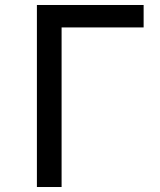

<svg xmlns="http://www.w3.org/2000/svg" viewBox="-20 -750 640 770"><path d="M128 0V-730H556V-640H227V0Z"/></svg>

Font: JetBrains Mono NL Medium
Style: Regular
Weight: 500
Monospace: yes
Designer: Philipp Nurullin, Konstantin Bulenkov
Foundry: JetBrains
Version: Version 2.305; ttfautohint (v1.8.4.7-5d5b)